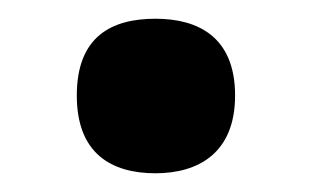

<svg xmlns="http://www.w3.org/2000/svg" viewBox="-20 -457 333 205"><path d="M146 -272C191 -272 231 -293 231 -355C231 -418 191 -437 146 -437C99 -437 62 -418 62 -355C62 -293 99 -272 146 -272Z"/></svg>

Font: Noto Serif Sinhala SemiCondensed ExtraBold
Style: Regular
Weight: 800
Width: 4
Designer: Jelle Bosma - Monotype Design Team
Foundry: Monotype Imaging Inc.
Version: Version 2.007